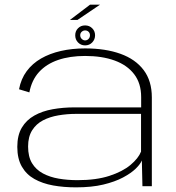

<svg xmlns="http://www.w3.org/2000/svg" viewBox="-20 -802 760 827"><path d="M307 5Q375 5 425 -7Q475 -19 509.8 -37.5Q544.5 -56 564.5 -75.5Q584.5 -95 591 -111L593.5 0H634V-382.5Q634 -453.5 598.8 -500.2Q563.5 -547 499 -570.2Q434.5 -593.5 346.5 -593.5Q290.5 -593.5 242.2 -582.5Q194 -571.5 156.8 -550Q119.5 -528.5 95 -495.5Q70.5 -462.5 62 -417.5L106.5 -404Q116.5 -457 148.2 -491.8Q180 -526.5 230.5 -543.8Q281 -561 346.5 -561Q420 -561 474 -541.2Q528 -521.5 558 -482.2Q588 -443 588 -384V-339.5H301.5Q251.5 -339.5 206.8 -331.5Q162 -323.5 127.8 -304.2Q93.5 -285 74 -252.2Q54.5 -219.5 54.5 -169.5Q54.5 -118.5 74 -84.5Q93.5 -50.5 128.2 -31Q163 -11.5 208.8 -3.2Q254.5 5 307 5ZM314 -26Q271.5 -26 233.2 -32.5Q195 -39 165 -55Q135 -71 118 -99Q101 -127 101 -171Q101 -213 118.5 -240.8Q136 -268.5 165.5 -283.8Q195 -299 232 -305.2Q269 -311.5 308 -311.5H587.5V-149Q576 -120 542 -91.5Q508 -63 451.2 -44.5Q394.5 -26 314 -26ZM346.5 -606.5Q365 -606.5 377.2 -619.2Q389.5 -632 389.5 -650Q389.5 -668 377.2 -680.2Q365 -692.5 346.5 -692.5Q328 -692.5 316 -680.2Q304 -668 304 -650Q304 -631.5 316.2 -619Q328.5 -606.5 346.5 -606.5ZM346.5 -628Q338.5 -628 332 -634.5Q325.5 -641 325.5 -650Q325.5 -659.5 332 -665.2Q338.5 -671 346.5 -671Q355.5 -671 361.5 -665.2Q367.5 -659.5 367.5 -650Q367.5 -641 361.5 -634.5Q355.5 -628 346.5 -628ZM281 -716H313.5L411 -782H368Z"/></svg>

Font: Anybody Expanded ExtraLight
Style: Regular
Weight: 250
Width: 7
Version: Version 1.113;gftools[0.9.25]